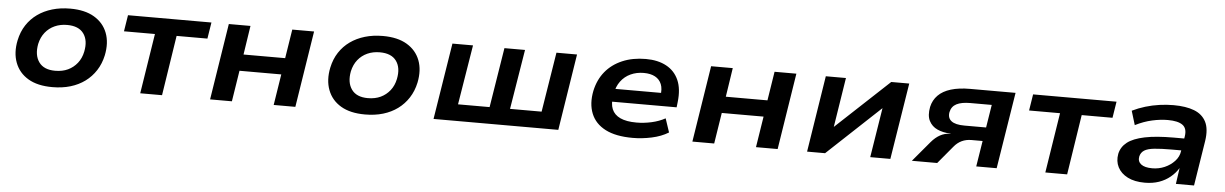

<svg xmlns="http://www.w3.org/2000/svg" viewBox="-29 -878 7999 1254"><g transform="rotate(5 3970.0 -250.5)"><path d="M321 10Q224 10 162.5 -26.5Q101 -63 76.5 -128Q52 -193 69 -275Q81 -332 109.5 -375.5Q138 -419 180 -449Q222 -479 276 -495Q330 -511 394 -511Q490 -511 551.5 -474.5Q613 -438 637.5 -374Q662 -310 645 -227Q633 -171 604.5 -127Q576 -83 534.5 -52.5Q493 -22 439.5 -6Q386 10 321 10ZM330 -98Q378 -98 414 -115Q450 -132 475 -163.5Q500 -195 509 -239Q524 -313 491.5 -358Q459 -403 383 -403Q338 -403 301.5 -386.5Q265 -370 240 -339Q215 -308 205 -263Q191 -189 223.5 -143.5Q256 -98 330 -98Z M897 0 959 -394H756L773 -501H1320L1303 -394H1101L1040 0Z M1355 0 1434 -501H1576L1547 -311H1820L1850 -501H1993L1914 0H1772L1804 -203H1530L1498 0Z M2371 10Q2274 10 2212.5 -26.5Q2151 -63 2126.5 -128Q2102 -193 2119 -275Q2131 -332 2159.5 -375.5Q2188 -419 2230 -449Q2272 -479 2326 -495Q2380 -511 2444 -511Q2540 -511 2601.5 -474.5Q2663 -438 2687.5 -374Q2712 -310 2695 -227Q2683 -171 2654.5 -127Q2626 -83 2584.5 -52.5Q2543 -22 2489.5 -6Q2436 10 2371 10ZM2380 -98Q2428 -98 2464 -115Q2500 -132 2525 -163.5Q2550 -195 2559 -239Q2574 -313 2541.5 -358Q2509 -403 2433 -403Q2388 -403 2351.5 -386.5Q2315 -370 2290 -339Q2265 -308 2255 -263Q2241 -189 2273.5 -143.5Q2306 -98 2380 -98Z M2820 0 2900 -501H3035L2971 -109H3178L3241 -501H3376L3312 -109H3519L3582 -501H3717L3638 0Z M4126 10Q4015 10 3947 -25Q3879 -60 3853 -124.5Q3827 -189 3844 -274Q3860 -348 3903 -400.5Q3946 -453 4013.5 -482Q4081 -511 4168 -511Q4247 -511 4302.5 -481Q4358 -451 4383.5 -393Q4409 -335 4399 -249L4395 -214H3946L3959 -299H4305L4283 -277Q4291 -325 4278.5 -356Q4266 -387 4236.5 -403Q4207 -419 4162 -419Q4115 -419 4076 -401Q4037 -383 4011.5 -348.5Q3986 -314 3978 -266L3976 -255Q3966 -201 3981 -165Q3996 -129 4036 -110.5Q4076 -92 4142 -92Q4191 -92 4240.5 -103Q4290 -114 4330 -136L4360 -46Q4313 -17 4250 -3.5Q4187 10 4126 10Z M4517 0 4596 -501H4738L4709 -311H4982L5012 -501H5155L5076 0H4934L4966 -203H4692L4660 0Z M5269 0 5348 -501H5480L5427 -165H5417L5777 -501H5895L5815 0H5683L5737 -338H5748L5387 0Z M5956 0 6067 -132Q6094 -164 6124.5 -180.5Q6155 -197 6187 -197H6194L6190 -199Q6142 -201 6105.5 -217.5Q6069 -234 6051 -269Q6033 -304 6044 -361Q6054 -406 6085 -437.5Q6116 -469 6168.5 -485Q6221 -501 6294 -501H6592L6512 0H6378L6405 -169H6332Q6297 -169 6268.5 -155.5Q6240 -142 6218 -115L6122 0ZM6278 -259H6420L6444 -409H6303Q6246 -409 6213.5 -392.5Q6181 -376 6173 -338Q6166 -300 6192 -279.5Q6218 -259 6278 -259Z M6831 0 6893 -394H6690L6707 -501H7254L7237 -394H7035L6974 0Z M7483 10Q7416 10 7371 -13Q7326 -36 7306 -75Q7286 -114 7295 -163Q7305 -209 7343.5 -239Q7382 -269 7456.5 -284.5Q7531 -300 7647 -300H7736L7725 -221H7639Q7571 -221 7527 -216.5Q7483 -212 7461 -198Q7439 -184 7433 -157Q7427 -125 7450.5 -106.5Q7474 -88 7524 -88Q7567 -88 7605 -104.5Q7643 -121 7670 -150Q7697 -179 7702 -216L7718 -315Q7726 -367 7695.5 -389Q7665 -411 7599 -411Q7550 -411 7496 -399Q7442 -387 7386 -359L7358 -451Q7399 -471 7444 -484.5Q7489 -498 7535.5 -504.5Q7582 -511 7627 -511Q7709 -511 7763 -490Q7817 -469 7841 -422Q7865 -375 7853 -296L7806 0H7687L7702 -104V-105Q7682 -72 7650 -45.5Q7618 -19 7576.5 -4.5Q7535 10 7483 10Z"/></g></svg>

Font: Nunito Sans 7pt SemiExpanded
Style: Bold Italic
Weight: 700
Width: 6
Italic angle: -9°
Designer: Vernon Adams
Foundry: Vernon Adams
Version: Version 3.101;gftools[0.9.27]